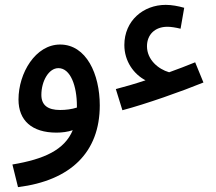

<svg xmlns="http://www.w3.org/2000/svg" viewBox="-20 -539 889 789"><path d="M483 -86C578 -111 728 -164 816 -200L782 -283C748 -269 711 -255 675 -242C630 -255 584 -294 584 -349C584 -396 616 -429 668 -429C682 -429 702 -426 722 -421L737 -507C712 -514 686 -519 661 -519C569 -519 491 -454 491 -354C491 -287 530 -234 578 -209C533 -194 491 -182 456 -173ZM54 230C270 203 390 87 390 -106C390 -234 335 -356 227 -356C126 -356 56 -239 56 -130C56 -44 111 6 212 6C235 6 258 3 279 -4C245 77 162 115 31 137ZM150 -149C150 -205 180 -259 220 -259C270 -259 296 -185 296 -104C296 -101 296 -99 296 -97C275 -90 250 -87 227 -87C176 -87 150 -107 150 -149Z"/></svg>

Font: Noto Sans Arabic SemCond Med
Style: Regular
Weight: 500
Width: 4
Designer: Monotype Design Team, Nadine Chahine, Nizar Qandah and Khaled Hosny
Foundry: Monotype Imaging Inc.
Version: Version 2.012